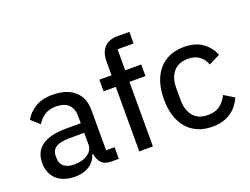

<svg xmlns="http://www.w3.org/2000/svg" viewBox="-113 -978 1599 1228"><g transform="rotate(-20 686.5 -364.0)"><path d="M459 0Q416 0 394.5 -24Q373 -48 368 -86H363Q347 -38 308 -13Q269 12 213 12Q132 12 87 -29.5Q42 -71 42 -143Q42 -218 96.5 -257.5Q151 -297 263 -297H361V-344Q361 -396 333 -424Q305 -452 246 -452Q200 -452 169.5 -431.5Q139 -411 119 -378L63 -429Q86 -471 132.5 -500.5Q179 -530 251 -530Q348 -530 401 -483.5Q454 -437 454 -352V-79H512V0ZM234 -63Q289 -63 325 -88Q361 -113 361 -152V-232H262Q198 -232 168.5 -213Q139 -194 139 -158V-138Q139 -102 164.5 -82.5Q190 -63 234 -63Z M651 -439H568V-518H651V-614Q651 -671 681 -705.5Q711 -740 772 -740H853V-661H744V-518H853V-439H744V0H651Z M1146 12Q1090 12 1047 -7Q1004 -26 974 -61Q944 -96 928.5 -146.5Q913 -197 913 -259Q913 -321 928.5 -371Q944 -421 974 -456.5Q1004 -492 1047 -511Q1090 -530 1146 -530Q1223 -530 1271 -496Q1319 -462 1342 -406L1265 -368Q1252 -406 1221.5 -428Q1191 -450 1146 -450Q1079 -450 1045.5 -409Q1012 -368 1012 -304V-214Q1012 -150 1045.5 -109Q1079 -68 1146 -68Q1194 -68 1226 -91Q1258 -114 1278 -156L1346 -114Q1321 -55 1271 -21.5Q1221 12 1146 12Z"/></g></svg>

Font: IBM Plex Sans Hebrew Text
Style: Regular
Weight: 450
Designer: Mike Abbink, Paul van der Laan, Pieter van Rosmalen, Yanek Iontef
Foundry: Bold Monday
Version: Version 1.2